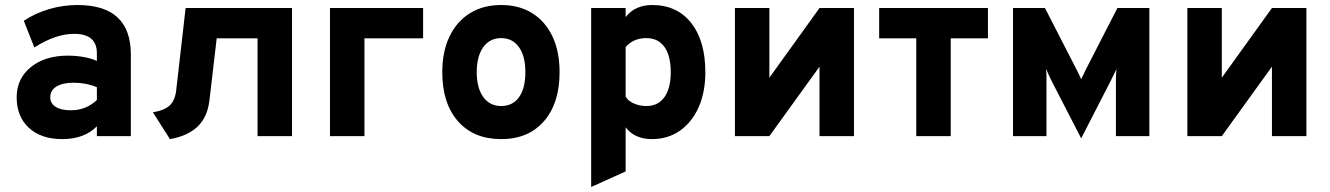

<svg xmlns="http://www.w3.org/2000/svg" viewBox="-20 -543 5308 766"><path d="M228.5 12Q144 12 95.2 -33Q46.5 -78 46.5 -154.5Q46.5 -229.5 103 -275.2Q159.5 -321 251 -321Q283.5 -321 314.2 -315.5Q345 -310 366.5 -300V-330.5Q366.5 -408 276 -408Q201.5 -408 117 -353.5L75 -460Q120.5 -490.5 176.2 -506.8Q232 -523 289.5 -523Q502 -523 502 -325.5V0H366.5V-39Q316 12 228.5 12ZM262.5 -103Q323 -103 366.5 -144V-195Q324 -213 273.5 -213Q230 -213 205.2 -197.8Q180.5 -182.5 180.5 -155Q180.5 -130.5 202 -116.8Q223.5 -103 262.5 -103Z M658 12 590 -95Q636.5 -102.5 657.5 -122.8Q678.5 -143 683 -183L720.5 -511H1145V0H1007.5V-390H844.5L815.5 -142Q807.5 -75 767.8 -37.5Q728 0 658 12Z M1296.5 0V-511H1668V-390H1434V0Z M1979.5 12Q1870 12 1807.2 -59.2Q1744.5 -130.5 1744.5 -255Q1744.5 -337 1773.2 -397.2Q1802 -457.5 1854.8 -490.2Q1907.5 -523 1979.5 -523Q2051 -523 2103.2 -490.5Q2155.5 -458 2184 -397.8Q2212.5 -337.5 2212.5 -255Q2212.5 -131 2150.2 -59.5Q2088 12 1979.5 12ZM1979.5 -120Q2025.5 -120 2050.8 -155.5Q2076 -191 2076 -255Q2076 -319.5 2050.2 -355.2Q2024.5 -391 1979.5 -391Q1934 -391 1908 -354.8Q1882 -318.5 1882 -255Q1882 -192 1908 -156Q1934 -120 1979.5 -120Z M2338.5 203V-511H2476V-475Q2514 -523 2582 -523Q2681 -523 2737.5 -451.5Q2794 -380 2794 -255Q2794 -175 2767.2 -115Q2740.5 -55 2692.5 -21.5Q2644.5 12 2580.5 12Q2512.5 12 2476 -35V141ZM2559 -120Q2605.5 -120 2630.8 -155.5Q2656 -191 2656 -255Q2656 -320.5 2630.8 -355.8Q2605.5 -391 2559 -391Q2506.5 -391 2476 -355V-158Q2485 -141 2508 -130.5Q2531 -120 2559 -120Z M2912 0V-511H3049.5V-233L3249.5 -511H3387V0H3249.5V-277L3049.5 0Z M3635.5 0V-390H3487.5V-511H3921.5V-390H3773V0Z M4293.5 9 4174.5 -222Q4170 -231.5 4164 -244.2Q4158 -257 4153.5 -268.5Q4154.5 -258 4154.8 -246.5Q4155 -235 4155 -226.5V0H4021.5V-511H4149L4275.5 -264.5Q4281 -253.5 4285.8 -243.8Q4290.5 -234 4293.5 -227Q4297 -234 4301.8 -243.8Q4306.5 -253.5 4311.5 -264.5L4438 -511H4565.5V0H4432V-217Q4432 -225.5 4432.5 -241Q4433 -256.5 4434 -267Q4422.5 -243 4411 -220Z M4717 0V-511H4854.5V-233L5054.5 -511H5192V0H5054.5V-277L4854.5 0Z"/></svg>

Font: Overpass ExtraBold
Style: Regular
Weight: 800
Designer: Delve Withrington, Dave Bailey, Thomas Jockin
Foundry: Delve Fonts LLC
Version: Version 4.000; ttfautohint (v1.8.3)